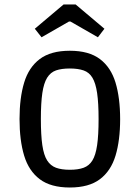

<svg xmlns="http://www.w3.org/2000/svg" viewBox="-20 -822 621 855"><path d="M291 13Q206 13 157 -24Q108 -61 87.5 -129Q67 -197 67 -292Q67 -386 87.5 -454Q108 -522 157 -559Q206 -596 291 -596Q376 -596 425 -559Q474 -522 494.5 -454Q515 -386 515 -291Q515 -197 494.5 -129Q474 -61 425 -24Q376 13 291 13ZM291 -66Q328 -66 352.5 -75Q377 -84 391.5 -107.5Q406 -131 412.5 -175.5Q419 -220 419 -292Q419 -363 412.5 -407.5Q406 -452 391.5 -476Q377 -500 352 -508.5Q327 -517 291 -517Q254 -517 229.5 -508.5Q205 -500 190 -476Q175 -452 168.5 -407.5Q162 -363 162 -292Q162 -220 168.5 -175.5Q175 -131 190 -107.5Q205 -84 229.5 -75Q254 -66 291 -66ZM165 -656 135 -694 263 -802H317L445 -694L416 -656L294 -726H287Z"/></svg>

Font: Ruda Medium
Style: Regular
Weight: 500
Version: Version 2.001